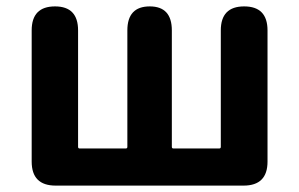

<svg xmlns="http://www.w3.org/2000/svg" viewBox="-20 -580 935 600"><path d="M154 0Q79 0 79 -75V-485Q79 -560 152 -560Q224 -560 224 -485V-121Q224 -116 229 -116H373Q378 -116 378 -121V-485Q378 -560 448 -560Q517 -560 517 -485V-121Q517 -116 522 -116H665Q670 -116 670 -121V-485Q670 -560 743 -560Q816 -560 816 -485V-75Q816 0 741 0Z"/></svg>

Font: Resource Han Rounded KR
Style: Bold
Weight: 700
Designer: Cyano Hao (round all glyphs); Ryoko NISHIZUKA 西塚涼子 (kana, bopomofo & ideographs); Paul D. Hunt (Latin, Greek & Cyrillic)
Foundry: Cyano Hao
Version: 0.990